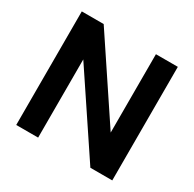

<svg xmlns="http://www.w3.org/2000/svg" viewBox="-154 -862 1035 1025"><g transform="rotate(30 364.0 -350.0)"><path d="M68 0V-700H203L525 -217V-700H660V0H525L203 -482V0Z"/></g></svg>

Font: DM Sans 18pt
Style: Bold
Weight: 700
Designer: Colophon Foundry, Jonny Pinhorn
Foundry: Colophon Foundry
Version: Version 4.004;gftools[0.9.30]